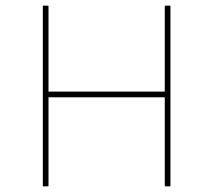

<svg xmlns="http://www.w3.org/2000/svg" viewBox="-20 -657 752 677"><path d="M151 -637V-334H561V-637H581V0H561V-314H151V0H131V-637Z"/></svg>

Font: Alegreya Sans Thin
Style: Regular
Weight: 100
Designer: Juan Pablo del Peral
Foundry: Huerta Tipografica
Version: Version 2.007